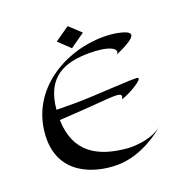

<svg xmlns="http://www.w3.org/2000/svg" viewBox="-155 -1013 1116 1173"><g transform="rotate(-20 402.5 -426.5)"><path d="M634 -610C653 -619 760 -663 760 -695C760 -703 753 -711 738 -718C718 -727 667 -741 594 -741C346 -741 72 -585 57 -294C44 -43 261 24 409 24C523 24 640 -32 736 -114C649 -39 505 -50 505 -50C311 -66 178 -143 172 -354C475 -372 480 -378 537 -378C579 -378 587 -368 572 -343C629 -360 732 -422 708 -433C688 -442 430 -419 292 -419C254 -419 214 -419 174 -420C192 -629 322 -677 479 -677C534 -677 587 -671 618 -656C618 -656 665 -635 634 -610ZM413 -877 318 -811 392 -741 487 -808Z"/></g></svg>

Font: Eagle Lake
Style: Regular
Weight: 400
Designer: Astigmatic (AOETI)
Foundry: Astigmatic (AOETI)
Version: Version 1.000